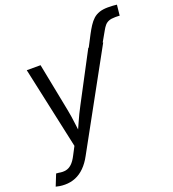

<svg xmlns="http://www.w3.org/2000/svg" viewBox="-174 -857 1069 1188"><g transform="rotate(-20 360.5 -263.0)"><path d="M476.6 -539.1 515.1 -613.3Q529.8 -641.1 544.2 -663.3Q558.6 -685.5 575.7 -701.2Q592.8 -716.8 616.5 -724.9Q640.1 -732.9 672.9 -732.9Q691.4 -732.9 706.3 -731.9Q721.2 -731 731.4 -729.5L724.1 -659.7Q716.8 -660.2 708.3 -660.4Q699.7 -660.6 695.3 -660.6Q668.5 -660.6 652.3 -654.1Q636.2 -647.5 626 -635.3Q615.7 -623 606.4 -606L568.4 -539.1ZM-9.8 199.2 20.5 123.5 38.1 125Q62.5 129.9 83.3 126Q104 122.1 122.6 105Q141.1 87.9 158.7 52.7L185.5 1.5L68.4 -539.1H159.2L221.7 -221.2Q231 -173.8 236.3 -126.7Q241.7 -79.6 248 -35.2H217.8Q239.3 -79.6 259.8 -126.7Q280.3 -173.8 305.7 -221.2L473.6 -539.1H571.8L229 84.5Q207 125.5 179.4 152.8Q151.9 180.2 119.4 193.6Q86.9 207 49.8 207Q30.3 207 14.4 204.3Q-1.5 201.7 -9.8 199.2Z"/></g></svg>

Font: Inter 18pt
Style: Italic
Weight: 400
Italic angle: -9.3988°
Designer: Rasmus Andersson
Foundry: rsms
Version: Version 4.001;git-66647c0bb